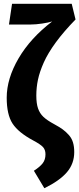

<svg xmlns="http://www.w3.org/2000/svg" viewBox="-20 -762 415 1004"><path d="M355 -742.2 375 -660.2Q314 -597.7 272.2 -540.8Q230.5 -483.9 208.7 -434.8Q187 -385.7 178.5 -345.2Q169.9 -304.7 169.9 -262.2Q169.9 -220.7 179 -194.8Q188 -168.9 207 -150.9Q226.1 -132.8 263.2 -112.8Q291 -97.7 307.9 -85.4Q324.7 -73.2 339.8 -56.2Q355 -39.1 361.6 -17.3Q368.2 4.4 368.2 33.2Q368.2 93.8 330.1 138.4Q292 183.1 211.9 222.2L157.2 130.9Q189 110.4 203.4 91.6Q217.8 72.8 217.8 44.9Q217.8 21 204.6 6.8Q191.4 -7.3 154.8 -26.9Q76.2 -68.8 45.7 -115.7Q15.1 -162.6 15.1 -251Q15.1 -350.6 76.9 -456.5Q138.7 -562.5 252.9 -649.9Q234.4 -644 200.7 -638.9Q167 -633.8 140.1 -633.8H26.9L43 -742.2Z"/></svg>

Font: Fira Sans Compressed
Style: Bold
Weight: 700
Width: 1
Designer: Carrois Corporate & Edenspiekermann AG
Foundry: Carrois Corporate GbR & Edenspiekermann AG
Version: Version 4.203;PS 004.203;hotconv 1.0.88;makeotf.lib2.5.64775